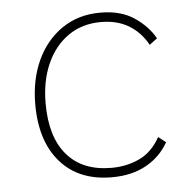

<svg xmlns="http://www.w3.org/2000/svg" viewBox="-43 -543 568 591"><g transform="rotate(-5 241.0 -247.0)"><path d="M280 7Q178 7 121 -58Q64 -123 64 -237Q64 -313 91.5 -372.5Q119 -432 169.5 -466.5Q220 -501 288 -501Q351 -501 392.5 -473Q434 -445 455 -407L431 -389Q409 -429 373 -450.5Q337 -472 287 -472Q229 -472 186 -442Q143 -412 119.5 -359Q96 -306 96 -237Q96 -133 144 -77.5Q192 -22 281 -22Q328 -22 367.5 -40.5Q407 -59 432 -104L455 -86Q431 -43 386.5 -18Q342 7 280 7Z"/></g></svg>

Font: Livvic Thin
Style: Regular
Weight: 250
Designer: Jacques Le Bailly, Baron von Fonthausen
Version: Version 1.001; ttfautohint (v1.8.2)